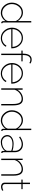

<svg xmlns="http://www.w3.org/2000/svg" viewBox="1919 -2699 790 4668"><g transform="rotate(90 2314.0 -365.0)"><path d="M44 -258Q44 -368 113 -448Q182 -528 284 -528Q350 -528 404.5 -492.5Q459 -457 492 -402V-730H526V-52Q526 -30 544 -30V0Q534 2 526 -1Q512 -5 503 -17Q494 -29 494 -43V-106Q462 -54 407 -22Q352 10 294 10Q188 10 116 -71.5Q44 -153 44 -258ZM492 -172V-351Q470 -411 410 -453.5Q350 -496 289 -496Q197 -496 138 -424Q79 -352 79 -258Q79 -163 143.5 -92.5Q208 -22 298 -22Q360 -22 423.5 -68Q487 -114 492 -172Z M906 10Q801 10 727 -70.5Q653 -151 653 -263Q653 -373 725 -450.5Q797 -528 902 -528Q1008 -528 1081 -449.5Q1154 -371 1155 -260Q1155 -249 1154 -244H688Q696 -149 759 -84Q822 -19 908 -19Q965 -19 1015 -48.5Q1065 -78 1086 -124L1117 -116Q1095 -61 1035.5 -25.5Q976 10 906 10ZM687 -273H1121Q1114 -371 1052.5 -434.5Q991 -498 903 -498Q815 -498 753.5 -434Q692 -370 687 -273Z M1285 0V-490H1211V-520H1285V-539Q1285 -633 1322.5 -686.5Q1360 -740 1427 -740Q1490 -740 1526 -706L1509 -683Q1481 -709 1431 -709Q1377 -709 1348 -665Q1319 -621 1319 -539V-520H1471V-490H1319V0Z M1765 10Q1660 10 1586 -70.5Q1512 -151 1512 -263Q1512 -373 1584 -450.5Q1656 -528 1761 -528Q1867 -528 1940 -449.5Q2013 -371 2014 -260Q2014 -249 2013 -244H1547Q1555 -149 1618 -84Q1681 -19 1767 -19Q1824 -19 1874 -48.5Q1924 -78 1945 -124L1976 -116Q1954 -61 1894.5 -25.5Q1835 10 1765 10ZM1546 -273H1980Q1973 -371 1911.5 -434.5Q1850 -498 1762 -498Q1674 -498 1612.5 -434Q1551 -370 1546 -273Z M2542 0H2508V-290Q2508 -397 2477.5 -446.5Q2447 -496 2381 -496Q2310 -496 2246.5 -447Q2183 -398 2162 -325V0H2128V-520H2161V-390Q2193 -452 2255 -490Q2317 -528 2387 -528Q2468 -528 2505 -470Q2542 -412 2542 -294Z M2661 -258Q2661 -368 2730 -448Q2799 -528 2901 -528Q2967 -528 3021.5 -492.5Q3076 -457 3109 -402V-730H3143V-52Q3143 -30 3161 -30V0Q3151 2 3143 -1Q3129 -5 3120 -17Q3111 -29 3111 -43V-106Q3079 -54 3024 -22Q2969 10 2911 10Q2805 10 2733 -71.5Q2661 -153 2661 -258ZM3109 -172V-351Q3087 -411 3027 -453.5Q2967 -496 2906 -496Q2814 -496 2755 -424Q2696 -352 2696 -258Q2696 -163 2760.5 -92.5Q2825 -22 2915 -22Q2977 -22 3040.5 -68Q3104 -114 3109 -172Z M3479 -301Q3568 -301 3647 -273V-328Q3647 -405 3602 -451Q3557 -497 3483 -497Q3405 -497 3316 -434L3299 -459Q3400 -528 3485 -528Q3575 -528 3628 -473.5Q3681 -419 3681 -326V-52Q3681 -30 3699 -30V0Q3685 1 3680 -1Q3651 -7 3649 -42V-87Q3613 -41 3556 -15.5Q3499 10 3434 10Q3361 10 3312 -36Q3263 -82 3263 -149Q3263 -216 3323.5 -258.5Q3384 -301 3479 -301ZM3629 -104Q3647 -126 3647 -148V-243Q3569 -273 3481 -273Q3398 -273 3347 -239.5Q3296 -206 3296 -151Q3296 -96 3336.5 -57.5Q3377 -19 3438 -19Q3499 -19 3551 -42.5Q3603 -66 3629 -104Z M4251 0H4217V-290Q4217 -397 4186.5 -446.5Q4156 -496 4090 -496Q4019 -496 3955.5 -447Q3892 -398 3871 -325V0H3837V-520H3870V-390Q3902 -452 3964 -490Q4026 -528 4096 -528Q4177 -528 4214 -470Q4251 -412 4251 -294Z M4618 -24 4611 -20Q4605 -17 4596 -13Q4587 -9 4575 -4.5Q4563 0 4547.5 2.5Q4532 5 4517 5Q4476 5 4448.5 -18.5Q4421 -42 4421 -81V-490H4347V-520H4421V-699H4455V-520H4578V-490H4455V-86Q4457 -58 4476.5 -42.5Q4496 -27 4523 -27Q4542 -27 4562 -33Q4582 -39 4592 -44Q4602 -49 4605 -52Z"/></g></svg>

Font: Raleway-v4020 ExtraLight
Style: Regular
Weight: 275
Designer: Matt McInerney, Pablo Impallari, Rodrigo Fuenzalida
Foundry: Matt McInerney, Pablo Impallari, Rodrigo Fuenzalida
Version: Version 4.020;PS 004.020;hotconv 1.0.88;makeotf.lib2.5.64775